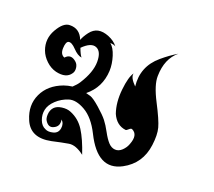

<svg xmlns="http://www.w3.org/2000/svg" viewBox="-83 -543 727 653"><g transform="rotate(20 280.0 -217.0)"><path d="M460 -435Q421 -403 420 -340Q419 -308 447 -254Q475 -200 481.5 -175.5Q488 -151 483 -113Q474 -43 414 -11Q335 31 280 -80Q255 -130 221 -149.5Q187 -169 162.5 -161Q138 -153 120 -136Q102 -119 98 -100.5Q94 -82 101 -63.5Q108 -45 123 -39Q134 -33 151.5 -37.5Q169 -42 172 -60Q175 -78 163 -89Q168 -64 146 -55Q130 -48 118 -66Q112 -74 113 -89.5Q114 -105 123 -115Q132 -125 150.5 -127.5Q169 -130 183 -124Q215 -111 234 -81Q253 -51 270 0Q239 -24 215 -20Q191 -16 156 -8Q83 7 60 -50Q40 -97 59.5 -139Q79 -181 130 -200Q144 -205 160 -207Q173 -219 180 -230Q210 -277 210 -314.5Q210 -352 189.5 -360.5Q169 -369 140 -340Q148 -318 155 -310Q140 -312 123 -330Q106 -348 95 -345Q86 -342 85 -319Q84 -296 100 -290Q118 -310 140 -290Q148 -283 149.5 -270.5Q151 -258 145 -250Q129 -226 90 -235Q70 -240 53.5 -255.5Q37 -271 30 -290Q16 -328 36.5 -364Q57 -400 80 -400Q116 -401 130 -365Q135 -379 147.5 -395.5Q160 -412 177 -415.5Q194 -419 216 -410Q238 -401 250 -385Q242 -390 230 -390Q244 -379 252.5 -352Q261 -325 260 -300Q257 -239 211 -202Q216 -201 227.5 -197.5Q239 -194 263.5 -172.5Q288 -151 299 -137Q310 -123 321.5 -101.5Q333 -80 344 -68Q355 -56 368.5 -55Q382 -54 393.5 -65Q405 -76 410 -90Q425 -128 400 -140Q396 -142 389.5 -136Q383 -130 380 -130Q346 -134 330 -170Q317 -207 322 -255Q327 -303 340 -320Q335 -305 360 -280Q352 -350 406 -396Q433 -419 460 -435Z"/></g></svg>

Font: SOV_mook
Style: Book
Weight: 400
Version: Version 1.00